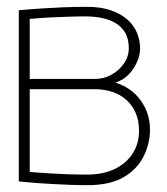

<svg xmlns="http://www.w3.org/2000/svg" viewBox="-20 -531 488 562"><path d="M318 -289Q352 -301 371 -331Q390 -361 390 -389Q390 -414 380.5 -436Q371 -458 352 -474.5Q333 -491 304 -501Q275 -511 235 -511Q197 -511 161.5 -509.5Q126 -508 97.5 -506Q69 -504 52 -502.5Q35 -501 35 -501V0Q37 0 50 1.5Q63 3 84 4.5Q105 6 131 7.5Q157 9 184 10Q211 11 236 11Q303 11 343 -13Q383 -37 401 -74.5Q419 -112 419 -151Q419 -200 391.5 -237.5Q364 -275 318 -289ZM232 -483Q255 -483 277.5 -478.5Q300 -474 318 -463.5Q336 -453 346.5 -435Q357 -417 357 -390Q357 -366 343 -345.5Q329 -325 306.5 -312.5Q284 -300 259 -300H67V-476Q74 -476 90 -477.5Q106 -479 128.5 -480Q151 -481 177.5 -482Q204 -483 232 -483ZM235 -20Q204 -20 176.5 -21Q149 -22 126.5 -23.5Q104 -25 88.5 -26Q73 -27 67 -28V-270H256Q285 -270 309 -262Q333 -254 350.5 -238Q368 -222 377.5 -199.5Q387 -177 387 -148Q387 -111 368.5 -82Q350 -53 316 -36.5Q282 -20 235 -20Z"/></svg>

Font: Advent Pro ExtraLight
Style: Regular
Weight: 250
Version: Version 3.000